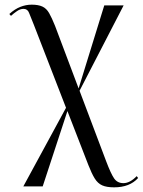

<svg xmlns="http://www.w3.org/2000/svg" viewBox="-20 -559 612 823"><path d="M469 244Q437 244 418 235.5Q399 227 386 206Q373 185 359 149L269 -83L163 240H80L263 -97L125 -453Q111 -487 104.5 -504Q98 -521 81 -521Q67 -521 53 -511.5Q39 -502 27 -491L20 -499Q43 -520 67 -529.5Q91 -539 116 -539Q144 -539 161.5 -531Q179 -523 190.5 -503Q202 -483 216 -448L317 -180L427 -536H510L321 -170L435 132Q455 185 469 205.5Q483 226 509 226Q537 226 566 196L572 204Q536 244 469 244Z"/></svg>

Font: Noto Serif Display SemiCondensed
Style: Regular
Weight: 400
Width: 4
Designer: Monotype Design Team
Foundry: Monotype Imaging Inc.
Version: Version 2.009